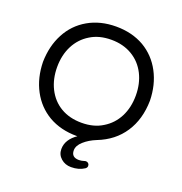

<svg xmlns="http://www.w3.org/2000/svg" viewBox="-154 -826 1101 1160"><g transform="rotate(20 396.0 -246.0)"><path d="M336.9 116.2Q336.9 53.7 404.3 8.8L405.3 10.7H396.5Q293.9 10.7 215.8 -34.2Q139.6 -79.1 97.2 -158.7Q54.7 -238.3 52.7 -340.8Q54.7 -443.4 96.7 -522.5Q138.7 -602.5 216.8 -647.5Q294.9 -692.4 396.5 -692.4Q499 -692.4 577.1 -647.5Q653.3 -602.5 695.8 -522.5Q738.3 -442.4 740.2 -340.8Q738.3 -220.7 681.6 -134.8Q625 -48.8 519.5 -7.8Q473.6 10.7 441.9 39.1Q410.2 67.4 410.2 97.7Q410.2 142.6 459 142.6Q474.6 142.6 493.2 136.7L496.1 135.7L502 134.8Q511.7 134.8 518.1 141.1Q524.4 147.5 524.4 157.2Q524.4 168 513.7 175.8Q478.5 199.2 428.7 199.2Q390.6 199.2 363.8 175.8Q336.9 152.3 336.9 116.2ZM531.2 -109.4Q587.9 -143.6 618.7 -203.6Q649.4 -263.7 649.4 -340.8Q649.4 -417 619.1 -477.5Q587.9 -539.1 530.3 -573.2Q472.7 -607.4 396.5 -607.4Q317.4 -607.4 261.7 -572.3Q205.1 -538.1 174.3 -478Q143.6 -418 143.6 -340.8Q143.6 -264.6 173.8 -204.1Q205.1 -141.6 262.2 -107.9Q319.3 -74.2 396.5 -74.2Q475.6 -74.2 531.2 -109.4Z"/></g></svg>

Font: jf-openhuninn-2.1
Style: Regular
Weight: 400
Designer: [Kosugi Maru]
Designed by MOTOYA      

[Varela Round]
Joe Prince (Latin component); Avraham Cornfeld (Hebrew component)
Foundry: justfont Co., Ltd.
Version: 2.1